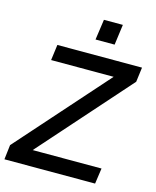

<svg xmlns="http://www.w3.org/2000/svg" viewBox="-135 -989 874 1078"><g transform="rotate(15 302.5 -450.5)"><path d="M-4 0 6 -85 496 -637 507 -606H105L117 -697H609L598 -612L119 -72L107 -91H536L523 0ZM316 -782 333 -901H443L427 -782Z"/></g></svg>

Font: Hanken Grotesk Medium
Style: Italic
Weight: 500
Italic angle: -8°
Designer: Alfredo Marco Pradil
Foundry: Hanken Design Co.
Version: Version 3.013